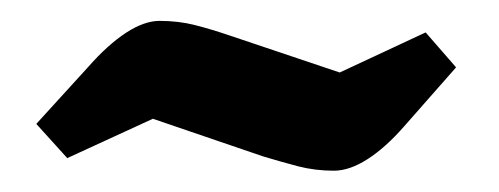

<svg xmlns="http://www.w3.org/2000/svg" viewBox="-20 -370 476 183"><path d="M298.3 -207.3Q280.4 -207.3 264.1 -211.5Q247.8 -215.8 231.2 -220.8L125.7 -256.8L44.1 -219.3L14.6 -251.9L64.7 -306.9Q82.6 -327.2 100 -338.7Q117.5 -350.1 132 -350.1Q150.2 -350.1 165.8 -346.1Q181.5 -342.1 199.1 -336.1L303.8 -300.9L385.7 -339.1L414.7 -305.8L365.4 -249.8Q347.5 -229.3 330.3 -218.3Q313.1 -207.3 298.3 -207.3Z"/></svg>

Font: Faustina Light
Style: Italic
Weight: 300
Italic angle: -8°
Designer: Alfonso Garcia
Foundry: http://www.omnibus-type.com
Version: Version 1.200